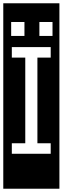

<svg xmlns="http://www.w3.org/2000/svg" viewBox="-32 -937 382 1170"><path d="M-12 213V-917H330V213ZM36 -803V-718H117V-803ZM208 -803V-718H288V-803ZM40 0H277V-64H196V-586H277V-650H40V-586H122V-64H40Z"/></svg>

Font: Zilla Slab Highlight
Style: Regular
Weight: 400
Designer: Typotheque Type Foundry
Foundry: Typotheque type foundry
Version: Version 1.1; 2017; ttfautohint (v1.6)